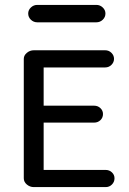

<svg xmlns="http://www.w3.org/2000/svg" viewBox="-20 -751 528 783"><path d="M411 12H118Q102 12 89.5 1.5Q77 -9 77 -24V-511Q77 -525 89.5 -535.5Q102 -546 118 -546H409Q424 -546 434.5 -535.5Q445 -525 445 -511Q445 -497 434.5 -486.5Q424 -476 409 -476H158V-320H364Q379 -320 389.5 -310Q400 -300 400 -286Q400 -271 389.5 -261Q379 -251 364 -251H158V-58H411Q426 -58 436.5 -48Q447 -38 447 -24Q447 -9 436.5 1.5Q426 12 411 12ZM373 -660H132Q117 -660 106 -670.5Q95 -681 95 -696Q95 -710 106 -720.5Q117 -731 132 -731H373Q388 -731 399 -720.5Q410 -710 410 -696Q410 -681 399 -670.5Q388 -660 373 -660Z"/></svg>

Font: Hoogli Semibold
Style: Regular
Weight: 600
Designer: Anand Singh Naorem
Foundry: Brand New Type
Version: Version 1.00 b007